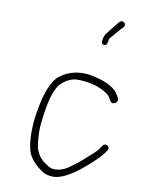

<svg xmlns="http://www.w3.org/2000/svg" viewBox="-78 -742 568 770"><g transform="rotate(10 206.5 -357.0)"><path d="M303.3 -581.5C311.3 -582.3 315.8 -590.8 316.9 -607C317.2 -608.3 319.2 -611.3 323.2 -616C331.6 -626 354.3 -653.7 365.2 -664C379.6 -677.6 359.6 -697.7 345.6 -682L337.8 -673C325.8 -658 316.2 -645 303.3 -629.5C292.3 -616.3 283.3 -579.5 303.3 -581.5ZM393.4 -381 388.8 -390C375.2 -418.6 336.8 -438.8 282 -450.6C231.5 -462.4 181.3 -453.2 144 -423C115.7 -400 94.9 -346.7 81.7 -263.1C72.2 -203.6 74.8 -138.8 86 -107.5C95.5 -81.1 117.1 -57.1 151 -35.5C161 -29.2 175.8 -26 196.1 -26C231.2 -28 277.6 -55.3 335.1 -108.1C357.7 -128.8 372.9 -144.8 380.8 -156L388.5 -167C400.4 -185 373.2 -198.2 364.7 -181L357 -170C352.6 -163.3 346.1 -156.2 337.6 -148.5C311.6 -125.2 287.4 -101.7 253.9 -78.7C228.9 -58.2 187 -46.3 163.5 -66C139.7 -78.9 123.5 -97.4 114.7 -121.5C110.1 -134.4 107.1 -158.9 105.9 -195C105.3 -212.3 108.3 -241.7 114.8 -283C124.6 -344.9 140.2 -384.2 161.5 -401C179.2 -416.2 198.1 -424.6 218.5 -426C265.8 -426 301.5 -417.2 332.6 -399.6C346.9 -392.1 356.4 -383.2 361.1 -373L366.7 -364C374.8 -348 402.9 -365 393.4 -381Z"/></g></svg>

Font: MewTooHand
Style: CondIta
Weight: 400
Designer: Mew Too, Robert Jablonski
Version: Version 0.77